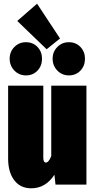

<svg xmlns="http://www.w3.org/2000/svg" viewBox="-20 -997 514 1037"><path d="M180.2 -977.1 304.2 -789.1 231.9 -731 73.2 -883.8ZM120.1 -769Q158.2 -769 182.6 -743.2Q207 -717.3 207 -680.2Q207 -641.6 182.6 -615.7Q158.2 -589.8 120.1 -589.8Q83 -589.8 57.6 -616Q32.2 -642.1 32.2 -680.2Q32.2 -717.3 57.6 -743.2Q83 -769 120.1 -769ZM352.1 -769Q390.1 -769 414.6 -743.2Q439 -717.3 439 -680.2Q439 -641.6 414.6 -615.7Q390.1 -589.8 352.1 -589.8Q314.9 -589.8 289.6 -616Q264.2 -642.1 264.2 -680.2Q264.2 -717.3 289.6 -743.2Q314.9 -769 352.1 -769ZM446.8 -534.2V0H279.8L273.9 -53.2Q226.1 20 148.9 20Q89.8 20 56.9 -23.7Q23.9 -67.4 23.9 -140.1V-534.2H213.9V-145Q213.9 -119.1 228 -119.1Q242.7 -119.1 256.8 -153.8V-534.2Z"/></svg>

Font: Fira Sans Compressed Heavy
Style: Regular
Weight: 900
Width: 1
Designer: Carrois Corporate & Edenspiekermann AG
Foundry: Carrois Corporate GbR & Edenspiekermann AG
Version: Version 4.203;PS 004.203;hotconv 1.0.88;makeotf.lib2.5.64775